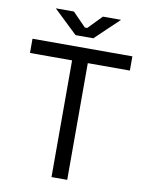

<svg xmlns="http://www.w3.org/2000/svg" viewBox="-95 -945 762 1011"><g transform="rotate(10 286.0 -439.5)"><path d="M336 0H252V-624H27V-700H561V-624H336ZM342 -758H247L120 -879H217L288 -806H301L372 -879H469Z"/></g></svg>

Font: Rilu
Style: Regular
Weight: 500
Designer: Alí Sinisterra
Foundry: Alí Sinisterra
Version: 0.1